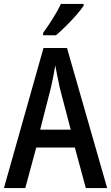

<svg xmlns="http://www.w3.org/2000/svg" viewBox="-20 -960 567 980"><path d="M418 0 362 -207H165L109 0H0L202 -715H322L527 0ZM285 -512Q280 -538 273 -570.5Q266 -603 262 -626Q258 -600 252 -569.5Q246 -539 240 -513L185 -298H341ZM407 -931Q394 -911 369 -882.5Q344 -854 316 -826.5Q288 -799 266 -780H200V-792Q226 -828 250.5 -867Q275 -906 291 -940H407Z"/></svg>

Font: Noto Sans Khmer Condensed Medium
Style: Regular
Weight: 500
Width: 3
Designer: Danh Hong and the Monotype Design Team
Foundry: Monotype Imaging Inc.
Version: Version 2.004; ttfautohint (v1.8.4.7-5d5b)